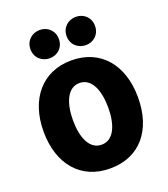

<svg xmlns="http://www.w3.org/2000/svg" viewBox="-174 -1091 1083 1238"><g transform="rotate(-20 368.0 -472.5)"><path d="M341 -873C341 -813 296 -776 244 -776C192 -776 146 -813 146 -873C146 -933 192 -970 244 -970C296 -970 341 -933 341 -873ZM589 -873C589 -813 544 -776 492 -776C440 -776 394 -813 394 -873C394 -933 440 -970 492 -970C544 -970 589 -933 589 -873ZM692 -345C692 -121 572 25 368 25C167 25 44 -121 44 -345C44 -569 170 -716 368 -716C569 -716 692 -569 692 -345ZM489 -349C489 -465 452 -561 368 -561C284 -561 247 -464 247 -349C247 -233 284 -138 368 -138C453 -138 489 -233 489 -349Z"/></g></svg>

Font: Repo Black
Style: Regular
Weight: 900
Designer: Stefan Peev
Foundry: Context Ltd
Version: Version 1.502